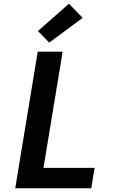

<svg xmlns="http://www.w3.org/2000/svg" viewBox="-20 -1013 640 1033"><path d="M62 0 183 -735H317L214 -110H489L471 0ZM245 -784 184 -846 351 -993 425 -917Z"/></svg>

Font: Iosevka Extrabold Extended
Style: Italic
Weight: 800
Width: 7
Italic angle: -9°
Monospace: yes
Designer: Belleve Invis
Foundry: Belleve Invis
Version: Version 32.5.0; ttfautohint (v1.8.4)